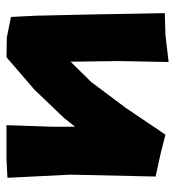

<svg xmlns="http://www.w3.org/2000/svg" viewBox="6 -545 539 591"><g transform="rotate(90 275.5 -249.5)"><path d="M20.5 -487.3 24.4 -266.6 28.3 -90.8 32.2 -13.7 95.7 -1 156.2 0 255.9 -85.9 342.8 -176.8 370.1 -210.9V-141.6L365.2 0H470.7L527.3 -2.9L517.6 -196.3L523.4 -459L452.1 -474.6L394.5 -489.3L313.5 -369.1L232.4 -260.7L169.9 -197.3L168 -347.7L170.9 -499L87.9 -489.3Z"/></g></svg>

Font: MaokenAssortedSans-Lite
Style: Lite
Weight: 400
Version: Version 1.400